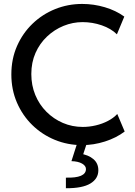

<svg xmlns="http://www.w3.org/2000/svg" viewBox="-20 -748 701 1000"><path d="M407.7 7.8Q332.5 7.8 265.9 -19.5Q199.2 -46.9 148.2 -96.7Q97.2 -146.5 68.1 -213.9Q39.1 -281.2 39.1 -360.4Q39.1 -440.9 68.6 -508.1Q98.1 -575.2 149.4 -624.5Q200.7 -673.8 267.3 -700.7Q334 -727.5 408.2 -727.5Q468.3 -727.5 525.9 -710.4Q583.5 -693.4 627.4 -661.6L588.9 -569.3Q558.1 -599.6 509.8 -616.2Q461.4 -632.8 410.2 -632.8Q358.9 -632.8 311 -613.3Q263.2 -593.8 225.1 -557.9Q187 -522 165 -472.4Q143.1 -422.9 143.1 -362.3Q143.1 -303.7 163.8 -253.4Q184.6 -203.1 221.9 -165.8Q259.3 -128.4 307.6 -107.7Q356 -86.9 411.1 -86.9Q445.3 -86.9 479.2 -95Q513.2 -103 542.2 -118.2Q571.3 -133.3 590.8 -154.3L629.4 -63Q585.4 -29.8 526.6 -11Q467.8 7.8 407.7 7.8ZM323.2 232.4V177.2Q375 178.7 401.4 167.5Q427.7 156.2 427.7 132.3Q427.7 115.7 407.5 104Q387.2 92.3 352.1 91.3L381.3 0H431.6L405.3 80.1L397 52.2Q440.4 58.6 466.3 80.6Q492.2 102.5 492.2 138.7Q492.2 182.6 450.7 207.8Q409.2 232.9 323.2 232.4Z"/></svg>

Font: Reddit Sans Medium
Style: Regular
Weight: 500
Designer: Stephen Hutchings
Foundry: Reddit
Version: Version 1.014